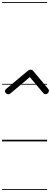

<svg xmlns="http://www.w3.org/2000/svg" viewBox="-25 -1349 487 1832"><path d="M77.5 -460Q62 -447.5 51 -449.2Q40 -451 30.5 -460.5Q22 -469.5 22.2 -480.5Q22.5 -491.5 34.5 -501L240.5 -673.5Q254.5 -685 268.2 -684Q282 -683 290 -674L433 -503.5Q443 -492.5 441.5 -480Q440 -467.5 429.5 -458Q420 -450 408.2 -450Q396.5 -450 386 -463L246.5 -629L275.5 -626.5ZM77.5 -460Q62 -447.5 51 -449.2Q40 -451 30.5 -460.5Q22 -469.5 22.2 -480.5Q22.5 -491.5 34.5 -501L240.5 -673.5Q254.5 -685 268.2 -684Q282 -683 290 -674L433 -503.5Q443 -492.5 441.5 -480Q440 -467.5 429.5 -458Q420 -450 408.2 -450Q396.5 -450 386 -463L246.5 -629L275.5 -626.5ZM-5 455H424.5V463H-5ZM-5 -16H424.5V0H-5ZM-5 -549H424.5V-541H-5ZM-5 -1329H424.5V-1321H-5Z"/></svg>

Font: Edu SA Dotted Guide
Style: Regular
Weight: 400
Designer: Tina and Corey Anderson, Eben Sorkin, Mirko Velimirovic
Foundry: Google for Education
Version: Version 2.000